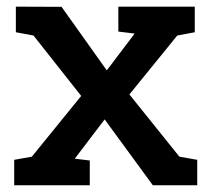

<svg xmlns="http://www.w3.org/2000/svg" viewBox="-20 -548 622 568"><path d="M22 0V-75.2L74.2 -84.5L220.2 -264.2L79.1 -442.9L26.9 -452.6V-528.3L162.1 -527.8L295.9 -339.8L378.4 -448.7L330.1 -454.6V-528.3H556.2V-452.6L504.4 -442.9L362.8 -268.6L510.7 -84.5L563.5 -75.2V0H432.1L289.6 -194.8L201.2 -78.6L245.6 -73.2V0Z"/></svg>

Font: Roboto Slab Medium
Style: Regular
Weight: 500
Designer: Google
Version: Version 2.001; ttfautohint (v1.8.3)